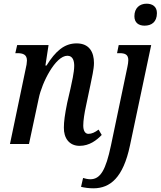

<svg xmlns="http://www.w3.org/2000/svg" viewBox="-20 -780 870 1040"><path d="M763 -641C800 -641 830 -660 830 -709C830 -745 805 -760 774 -760C737 -760 708 -737 708 -692C708 -657 731 -641 763 -641ZM411 10C465 10 504 -21 531 -49L514 -78C494 -63 477 -55 459 -55C441 -55 431 -72 431 -100C431 -127 437 -166 446 -207L470 -321C477 -358 489 -404 489 -439C489 -496 465 -545 395 -545C329 -545 281 -504 232 -425H226L243 -536H73L63 -492H73C104 -492 126 -485 126 -452C126 -442 123 -421 118 -402L34 0H137L190 -248C207 -332 280 -478 345 -478C376 -478 382 -448 382 -423C382 -388 368 -329 362 -301L344 -223C331 -159 326 -121 326 -89C325 -32 355 10 411 10ZM488 240C576 239 647 184 684 8L799 -536H623L614 -492H627C657 -492 675 -485 675 -454C675 -442 673 -433 670 -417L581 8C553 141 524 191 469 191C456 191 439 187 430 184L419 232C440 237 461 240 488 240Z"/></svg>

Font: Noto Serif Condensed Medium
Style: Italic
Weight: 500
Width: 3
Italic angle: -12°
Designer: Monotype Design Team
Foundry: Monotype Imaging Inc.
Version: Version 2.013